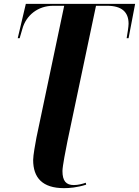

<svg xmlns="http://www.w3.org/2000/svg" viewBox="-20 -734 721 996"><path d="M312 242C341 242 379 239 427 224L425 214C407 220 385 226 363 226C323 226 304 205 304 153C304 129 322 37 330 -2L478 -704H536C611 -704 647 -672 647 -611C647 -596 641 -559 637 -536H647L681 -714H114L72 -536H82L96 -584C115 -654 176 -704 256 -704H313L169 -20C163 12 152 72 152 96C152 188 200 242 312 242Z"/></svg>

Font: Noto Serif Display Condensed ExtraBold
Style: Italic
Weight: 800
Width: 3
Italic angle: -12°
Designer: Monotype Design Team
Foundry: Monotype Imaging Inc.
Version: Version 2.009